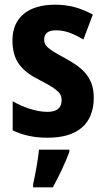

<svg xmlns="http://www.w3.org/2000/svg" viewBox="-20 -576 447 817"><path d="M379 -161C379 -252 324 -292 254 -330C177 -371 168 -384 168 -408C168 -434 185 -447 218 -447C264 -447 295 -430 335 -408L375 -514C320 -544 270 -556 214 -556C101 -556 33 -502 33 -405C33 -318 70 -274 153 -233C239 -189 242 -173 242 -148C242 -118 223 -100 182 -100C132 -100 76 -121 34 -145V-21C80 0 124 10 183 10C306 10 379 -45 379 -161ZM275 71V61H146C142 104 129 172 121 208V221H205C232 172 257 118 275 71Z"/></svg>

Font: Noto Sans Telugu Condensed
Style: Bold
Weight: 700
Width: 3
Designer: Jelle Bosma - Monotype Design Team
Foundry: Monotype Imaging Inc.
Version: Version 2.005